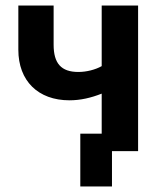

<svg xmlns="http://www.w3.org/2000/svg" viewBox="-20 -544 578 691"><path d="M269 127H383V0H477V-524H346V-306C323 -293 291 -285 262 -285C200 -285 173 -316 173 -383V-524H46V-365C46 -253 117 -183 230 -183C270 -183 308 -192 346 -207V-63H269Z"/></svg>

Font: FIGSv2-sans-serif
Style: Bold
Weight: 700
Designer: Matt McInerney, Pablo Impallari, Rodrigo Fuenzalida,Mirko Velimirovic
Foundry: Matt McInerney, Pablo Impallari, Rodrigo Fuenzalida
Version: Version 4.021;hotconv 1.0.109;makeotfexe 2.5.65596